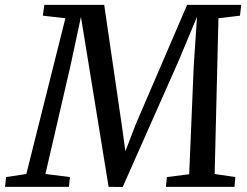

<svg xmlns="http://www.w3.org/2000/svg" viewBox="-56 -763 1010 784"><path d="M-35.5 0 -31 -40 51.5 -52.5 211 -688.5 119 -699 125 -743H369.5L441.5 -250.5L456 -145.5L498.5 -256L708 -743H929L924 -699L836 -688.5L820.5 -52.5L905 -40L901.5 0H621.5L625.5 -40L716.5 -51.5L735 -492L748.5 -694.5L674 -516L445 0.5L387.5 0L305.5 -504L274.5 -694L233 -500L129.5 -52.5L229.5 -40L225.5 0Z"/></svg>

Font: Merriweather Light 18pt
Style: Italic
Weight: 400
Italic angle: -7.8°
Version: Version 2.101